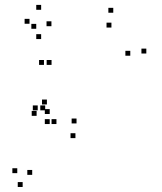

<svg xmlns="http://www.w3.org/2000/svg" viewBox="-20 -542 660 784"><path d="M577.5 -323.5V-343.5H557.5V-323.5ZM442.5 -490V-510H422.5V-490ZM190.5 -277V-297H170.5V-277ZM159.5 -277V-297H139.5V-277ZM134 -91.5V-111.5H114V-91.5ZM164.5 -91.5V-111.5H144.5V-91.5ZM435 -429.5V-449.5H415V-429.5ZM512 -314.5V-334.5H492V-314.5ZM292.5 -38V-58H272.5V-38ZM183 -76.5V-96.5H163V-76.5ZM183 -35.5V-55.5H163V-35.5ZM210.5 -35.5V-55.5H190.5V-35.5ZM171.5 -115.5V-135.5H151.5V-115.5ZM129.5 -69V-89H109.5V-69ZM288 22V2H268V22ZM111.5 172V152H91.5V172ZM190 -435V-455H170V-435ZM148 -502V-522H128V-502ZM100.5 -445V-465H80.5V-445ZM148 -382.5V-402.5H128V-382.5ZM128 -424.5V-444.5H108V-424.5ZM50.5 165V145H30.5V165ZM72.5 221.5V201.5H52.5V221.5Z"/></svg>

Font: Monaspace Radon Dots Var
Style: Regular
Weight: 400
Designer: Riley Cran and the Lettermatic Team
Version: Version 1.100 (Monaspace Radon Dots)